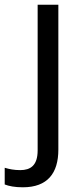

<svg xmlns="http://www.w3.org/2000/svg" viewBox="-75 -556 353 816"><path d="M22 240C127 240 173 180 173 80V-536H85V83C85 148 54 167 11 167C-15 167 -35 163 -55 157V228C-37 235 -12 240 22 240Z"/></svg>

Font: Noto Sans Bengali
Style: Regular
Weight: 400
Designer: Jelle Bosma - Monotype Design Team
Foundry: Monotype Imaging Inc.
Version: Version 2.003